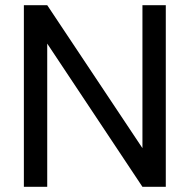

<svg xmlns="http://www.w3.org/2000/svg" viewBox="-20 -720 731 740"><path d="M72 0V-700H162L529 -149V-700H619V0H529L162 -552V0Z"/></svg>

Font: HostGroteskRegular
Style: Regular
Weight: 400
Designer: Doukan Karapınar based on Poppins by Indian Type Foundry, Jonny Pinhorn
Foundry: Element Type
Version: Version 1.001; ttfautohint (v1.8.4.7-5d5b)